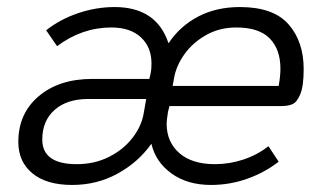

<svg xmlns="http://www.w3.org/2000/svg" viewBox="-20 -515 922 545"><path d="M32 -112Q32 -193 90 -242Q148 -291 242 -291H404L408 -309Q410 -318 410 -335Q410 -381 380 -409Q350 -437 296 -437Q213 -437 142 -384L111 -429Q150 -460 201.5 -477.5Q253 -495 305 -495Q424 -495 458 -393H459Q491 -441 542.5 -468Q594 -495 661 -495Q756 -495 799 -446Q842 -397 842 -319Q842 -271 832.5 -248Q823 -225 810.5 -219.5Q798 -214 780 -214H461L457 -198Q453 -174 453 -164Q453 -112 489 -80.5Q525 -49 590 -49Q631 -49 670.5 -62Q710 -75 742 -100L771 -56Q731 -25 681.5 -7.5Q632 10 579 10Q512 10 467 -22.5Q422 -55 410 -106H409Q372 -54 313.5 -22Q255 10 185 10Q112 10 72 -23Q32 -56 32 -112ZM771 -271Q776 -299 776 -320Q776 -375 745.5 -406Q715 -437 651 -437Q603 -437 565 -415.5Q527 -394 503.5 -361Q480 -328 474 -293L470 -271ZM388 -194 395 -234H230Q170 -234 135 -203Q100 -172 100 -119Q100 -49 198 -49Q248 -49 289 -69.5Q330 -90 356 -123.5Q382 -157 388 -194Z"/></svg>

Font: Niramit Light
Style: Italic
Weight: 300
Italic angle: -10°
Designer: Katatrad Aksorn Co.,Ltd.
Foundry: Cadson Demak Co.,Ltd.
Version: Version 1.000; ttfautohint (v1.6)